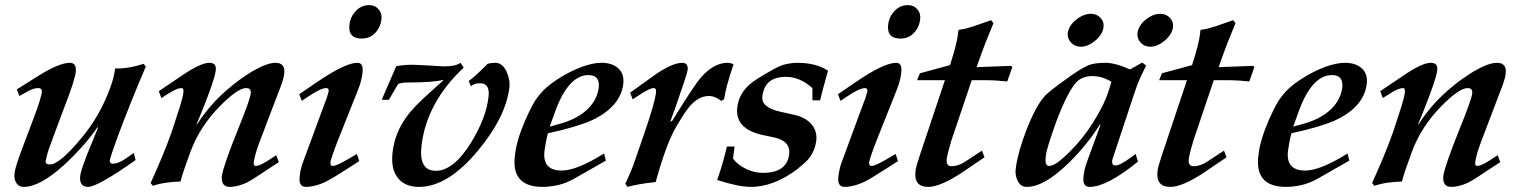

<svg xmlns="http://www.w3.org/2000/svg" viewBox="-20 -715 5935 752"><path d="M511 -88Q362 17 325 17Q290 17 294 -26Q297 -48 320 -107L364 -215L362 -217Q332 -174 298.5 -137Q265 -100 230 -68Q136 17 73 17Q52 17 42 -2Q34 -16 37 -37Q40 -63 68 -136Q80 -167 91 -197Q102 -227 114 -258Q141 -330 144 -355Q145 -370 130 -370Q113 -370 94 -360L56 -339L46 -365L132 -419Q212 -469 254 -469Q280 -469 277 -434Q275 -418 263.5 -381.5Q252 -345 229 -287L178 -150Q164 -114 159 -83Q157 -71 176 -71Q213 -71 297 -172Q335 -217 363.5 -267Q392 -317 412 -372Q426 -410 431 -447Q480 -445 543 -465L551 -454Q495 -324 441 -180Q412 -100 410 -87Q409 -74 422 -74Q446 -74 480 -99L504 -116Z M1072 -80 976 -17Q947 2 923 9.5Q899 17 880 17Q845 17 849 -26Q855 -67 916 -218Q959 -324 962 -348Q965 -370 944 -370Q912 -370 845 -303Q804 -262 774 -216Q744 -170 725 -118Q710 -77 700.5 -49Q691 -21 687 -4Q655 -3 628 1Q601 5 579 13L570 2Q593 -49 614 -99Q635 -149 653 -200Q673 -260 684.5 -297Q696 -334 698 -351Q701 -370 691 -370Q675 -370 647 -353L612 -331L602 -358L694 -420Q766 -469 800 -469Q829 -469 825 -439Q821 -404 772 -282L750 -228H752Q775 -264 804 -298Q833 -332 868 -362Q895 -386 920.5 -404Q946 -422 969 -436Q1026 -469 1059 -469Q1099 -469 1093 -425Q1092 -406 1067 -344L997 -160Q978 -110 974 -80Q972 -65 982 -65Q997 -65 1031 -87L1062 -107Z M1474 -639Q1470 -607 1449 -585.5Q1428 -564 1397 -564Q1341 -564 1349 -621Q1353 -651 1374.5 -673Q1396 -695 1426 -695Q1449 -695 1463 -678.5Q1477 -662 1474 -639ZM1387 -84Q1361 -67 1342 -55Q1323 -43 1310 -35Q1295 -25 1284 -19Q1252 1 1225 9Q1198 17 1178 17Q1148 17 1154 -26Q1157 -53 1166 -78L1255 -319Q1258 -325 1260.5 -334Q1263 -343 1267 -356Q1269 -370 1258 -370Q1236 -370 1186 -336L1162 -320L1152 -346L1221 -393Q1332 -469 1380 -469Q1404 -469 1400 -432Q1397 -400 1383 -365L1305 -169Q1276 -95 1274 -78Q1273 -65 1284 -65Q1298 -65 1349 -95L1378 -112Z M1975 -371Q1960 -255 1852 -125Q1734 17 1621 17Q1561 17 1534 -24Q1510 -58 1518 -122Q1527 -195 1572 -257Q1599 -296 1674 -362L1716 -400L1715 -402Q1676 -392 1582 -392Q1544 -392 1538 -384L1503 -324H1475L1532 -456Q1550 -459 1568.5 -460.5Q1587 -462 1607 -461L1668 -458Q1688 -457 1701 -456Q1714 -455 1720 -455Q1765 -455 1784 -469L1796 -450Q1652 -315 1631 -146Q1619 -46 1687 -46Q1757 -46 1826 -158Q1884 -254 1893 -333Q1901 -389 1860 -389Q1837 -389 1824 -377L1816 -398Q1828 -406 1846.5 -423Q1865 -440 1890 -465Q1902 -469 1921 -469Q1946 -469 1963 -437Q1979 -403 1975 -371Z M2421 -385Q2409 -295 2296 -243Q2237 -217 2126 -193Q2121 -174 2118 -157.5Q2115 -141 2113 -127Q2102 -47 2180 -47Q2239 -47 2346 -114L2353 -86L2232 -17Q2197 3 2165 10Q2133 17 2105 17Q1980 17 1997 -108Q2003 -165 2038 -246Q2052 -277 2063.5 -299Q2075 -321 2086 -335Q2101 -355 2120 -372Q2139 -389 2164 -405Q2212 -436 2261 -454Q2281 -461 2299.5 -465Q2318 -469 2336 -469Q2378 -469 2402 -447Q2426 -425 2421 -385ZM2325 -370Q2331 -421 2285 -421Q2206 -421 2154 -277L2133 -219L2176 -231Q2233 -247 2272 -279Q2317 -317 2325 -370Z M2853 -463Q2824 -379 2816 -326L2804 -320Q2781 -339 2756 -339Q2716 -339 2681 -298Q2663 -277 2631 -223Q2610 -188 2589.5 -133Q2569 -78 2548 -2Q2510 2 2482.5 7Q2455 12 2438 17L2429 5Q2443 -25 2452.5 -48Q2462 -71 2467 -87L2504 -194Q2545 -313 2549 -351Q2552 -370 2540 -370Q2527 -370 2495 -350L2458 -326L2448 -352L2537 -416Q2611 -469 2652 -469Q2677 -469 2673 -439Q2672 -431 2659.5 -394Q2647 -357 2624 -290L2605 -238L2613 -242Q2697 -378 2723 -409Q2775 -469 2829 -469Q2842 -469 2853 -463Z M3223 -438Q3194 -334 3192 -322H3162V-370Q3113 -414 3058 -414Q2975 -414 2966 -338Q2960 -295 3034 -278L3092 -265Q3132 -256 3156 -231Q3182 -202 3177 -163Q3172 -127 3152 -99Q3144 -88 3131 -76.5Q3118 -65 3101 -51Q3009 17 2921 17Q2873 17 2789 -10Q2803 -50 2812 -82.5Q2821 -115 2827 -141H2857L2851 -94Q2867 -71 2901 -54Q2933 -38 2968 -38Q3062 -38 3071 -111Q3077 -163 3011 -177L2968 -186Q2856 -210 2868 -297Q2876 -362 2944 -405Q2984 -430 3011 -444.5Q3038 -459 3055 -463Q3082 -469 3103 -469Q3176 -469 3223 -438Z M3584 -639Q3580 -607 3559 -585.5Q3538 -564 3507 -564Q3451 -564 3459 -621Q3463 -651 3484.5 -673Q3506 -695 3536 -695Q3559 -695 3573 -678.5Q3587 -662 3584 -639ZM3497 -84Q3471 -67 3452 -55Q3433 -43 3420 -35Q3405 -25 3394 -19Q3362 1 3335 9Q3308 17 3288 17Q3258 17 3264 -26Q3267 -53 3276 -78L3365 -319Q3368 -325 3370.5 -334Q3373 -343 3377 -356Q3379 -370 3368 -370Q3346 -370 3296 -336L3272 -320L3262 -346L3331 -393Q3442 -469 3490 -469Q3514 -469 3510 -432Q3507 -400 3493 -365L3415 -169Q3386 -95 3384 -78Q3383 -65 3394 -65Q3408 -65 3459 -95L3488 -112Z M3945 -452 3925 -396Q3907 -398 3884 -399.5Q3861 -401 3833 -401H3786L3706 -164Q3693 -122 3688 -93Q3685 -64 3706 -64Q3735 -64 3765 -85L3826 -125L3836 -99L3752 -42Q3664 17 3616 17Q3557 17 3566 -47Q3567 -60 3583 -108L3681 -401H3572L3583 -428L3701 -460Q3729 -548 3732 -582L3734 -598Q3750 -600 3764 -603.5Q3778 -607 3793 -612L3862 -636L3871 -624Q3863 -604 3851 -575Q3839 -546 3825 -508L3805 -452L3940 -457Z M4486 -532Q4462 -532 4447.5 -548Q4433 -564 4435 -586Q4440 -616 4467 -638Q4496 -661 4524 -661Q4547 -661 4562 -645.5Q4577 -630 4574 -608Q4571 -581 4542 -556Q4513 -532 4486 -532ZM4214 -532Q4190 -532 4175 -548Q4160 -564 4162 -586Q4167 -616 4195 -638Q4224 -661 4253 -661Q4275 -661 4290 -645.5Q4305 -630 4302 -608Q4299 -581 4270 -556Q4241 -532 4214 -532ZM4437 -82Q4315 17 4248 17Q4218 17 4224 -26Q4227 -54 4238 -83L4290 -225L4288 -227Q4235 -144 4164 -75Q4069 17 4002 17Q3976 17 3965 -9Q3954 -31 3959 -60Q3967 -120 4001 -208Q4020 -256 4038 -289Q4056 -322 4074 -341Q4093 -360 4150 -401Q4211 -446 4242 -459Q4265 -469 4310 -469Q4348 -469 4406 -443L4454 -470L4469 -458L4448 -415Q4434 -385 4424 -353L4353 -139Q4345 -116 4341 -103Q4337 -90 4336 -87Q4334 -67 4348 -67Q4367 -67 4406 -96L4428 -112ZM4333 -395Q4296 -417 4259 -417Q4216 -417 4192 -389Q4175 -368 4156 -330Q4137 -292 4116 -236Q4099 -188 4088.5 -155Q4078 -122 4076 -103Q4071 -65 4089 -65Q4110 -65 4148 -100Q4190 -138 4225.5 -184Q4261 -230 4290 -285Q4316 -331 4333 -395Z M4893 -452 4873 -396Q4855 -398 4832 -399.5Q4809 -401 4781 -401H4734L4654 -164Q4641 -122 4636 -93Q4633 -64 4654 -64Q4683 -64 4713 -85L4774 -125L4784 -99L4700 -42Q4612 17 4564 17Q4505 17 4514 -47Q4515 -60 4531 -108L4629 -401H4520L4531 -428L4649 -460Q4677 -548 4680 -582L4682 -598Q4698 -600 4712 -603.5Q4726 -607 4741 -612L4810 -636L4819 -624Q4811 -604 4799 -575Q4787 -546 4773 -508L4753 -452L4888 -457Z M5333 -385Q5321 -295 5208 -243Q5149 -217 5038 -193Q5033 -174 5030 -157.5Q5027 -141 5025 -127Q5014 -47 5092 -47Q5151 -47 5258 -114L5265 -86L5144 -17Q5109 3 5077 10Q5045 17 5017 17Q4892 17 4909 -108Q4915 -165 4950 -246Q4964 -277 4975.5 -299Q4987 -321 4998 -335Q5013 -355 5032 -372Q5051 -389 5076 -405Q5124 -436 5173 -454Q5193 -461 5211.5 -465Q5230 -469 5248 -469Q5290 -469 5314 -447Q5338 -425 5333 -385ZM5237 -370Q5243 -421 5197 -421Q5118 -421 5066 -277L5045 -219L5088 -231Q5145 -247 5184 -279Q5229 -317 5237 -370Z M5856 -80 5760 -17Q5731 2 5707 9.5Q5683 17 5664 17Q5629 17 5633 -26Q5639 -67 5700 -218Q5743 -324 5746 -348Q5749 -370 5728 -370Q5696 -370 5629 -303Q5588 -262 5558 -216Q5528 -170 5509 -118Q5494 -77 5484.5 -49Q5475 -21 5471 -4Q5439 -3 5412 1Q5385 5 5363 13L5354 2Q5377 -49 5398 -99Q5419 -149 5437 -200Q5457 -260 5468.5 -297Q5480 -334 5482 -351Q5485 -370 5475 -370Q5459 -370 5431 -353L5396 -331L5386 -358L5478 -420Q5550 -469 5584 -469Q5613 -469 5609 -439Q5605 -404 5556 -282L5534 -228H5536Q5559 -264 5588 -298Q5617 -332 5652 -362Q5679 -386 5704.5 -404Q5730 -422 5753 -436Q5810 -469 5843 -469Q5883 -469 5877 -425Q5876 -406 5851 -344L5781 -160Q5762 -110 5758 -80Q5756 -65 5766 -65Q5781 -65 5815 -87L5846 -107Z"/></svg>

Font: DG Didot
Style: Bold Italic
Weight: 700
Designer: David Gatwood, Takis Katsoulidis, and George D. Matthiopoulos
Foundry: David Gatwood
Version: Version 1.0